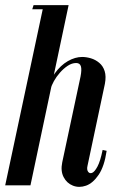

<svg xmlns="http://www.w3.org/2000/svg" viewBox="-46 -719 474 745"><path d="M63.5 -17.5 136.2 -359.2Q145 -404 167 -434.8Q189 -465.5 217.2 -481.8Q245.5 -498 272.8 -498Q288.8 -498 306.6 -492.8Q324.5 -487.5 339.1 -475.2Q353.8 -463 360.1 -443Q366.5 -423 361 -393.8L293.5 -75.5Q290 -61 295.8 -52.8Q301.5 -44.5 311.2 -48.2Q321 -52 332.1 -72.6Q343.2 -93.2 352.2 -137.2L367.8 -133.8Q359 -73.5 336.8 -40.8Q314.5 -8 287.8 1.4Q261 10.8 237.1 1.4Q213.2 -8 200.9 -31.8Q188.5 -55.5 195.5 -89.2L266.5 -422Q271.8 -449.5 267.8 -462Q263.8 -474.5 249.5 -474.5Q233.2 -474.5 216.9 -463.8Q200.5 -453 186.5 -437Q172.5 -421 163.1 -404.1Q153.8 -387.2 151.2 -375.2L76.8 -21.5ZM-25.8 0 123.2 -699H220.2L72.2 0ZM79.2 -683 84.2 -699H133.2L129.2 -683Z"/></svg>

Font: Emberly Black
Style: Italic
Weight: 900
Italic angle: -12°
Designer: Rajesh Rajput
Foundry: Rajesh Rajput
Version: Version 1.000